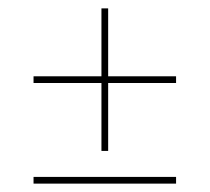

<svg xmlns="http://www.w3.org/2000/svg" viewBox="-20 -490 500 458"><path d="M222 -470H238V-130H222ZM60 -292V-308H400V-292ZM60 -52V-68H400V-52Z"/></svg>

Font: Kalnia Thin Thin
Style: Regular
Weight: 250
Version: Version 1.105